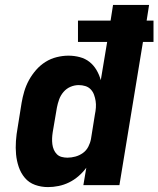

<svg xmlns="http://www.w3.org/2000/svg" viewBox="-20 -755 646 783"><path d="M176 8Q148 8 123 -1Q98 -10 81.5 -29.5Q65 -49 56.5 -74Q48 -99 45.5 -125.5Q43 -152 45 -180Q47 -208 52 -235L68 -335Q72 -359 79 -382.5Q86 -406 98 -428Q110 -450 127 -469.5Q144 -489 165.5 -502.5Q187 -516 211.5 -522Q236 -528 259 -528Q283 -528 305.5 -522Q328 -516 345 -502.5Q362 -489 373.5 -469.5Q385 -450 391 -428L417 -584H298V-671H431L441 -735H588L578 -671H606V-584H563L467 0H320L332 -71Q318 -52 300 -36.5Q282 -21 261.5 -11Q241 -1 219 3.5Q197 8 176 8ZM255 -112Q271 -112 287.5 -116.5Q304 -121 318 -131Q332 -141 340 -156.5Q348 -172 351 -188L367 -288Q370 -302 371 -316Q372 -330 370 -343Q368 -356 363.5 -368.5Q359 -381 350 -390.5Q341 -400 328 -404Q315 -408 301 -408Q284 -408 267.5 -401Q251 -394 239 -380Q227 -366 221 -349Q215 -332 212 -316L195 -216Q193 -203 192.5 -191Q192 -179 193.5 -167Q195 -155 199.5 -144.5Q204 -134 212 -126Q220 -118 231.5 -115Q243 -112 255 -112Z"/></svg>

Font: Iosevka SS04 Hv Ex Obl
Style: Regular
Weight: 900
Width: 7
Italic angle: -9°
Monospace: yes
Designer: Belleve Invis
Foundry: Belleve Invis
Version: Version 19.0.0; ttfautohint (v1.8.4)